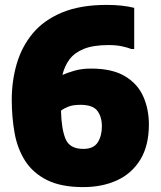

<svg xmlns="http://www.w3.org/2000/svg" viewBox="-20 -752 656 784"><path d="M320 12Q229 12 171.5 -17Q114 -46 82.5 -95.5Q51 -145 39.5 -209.5Q28 -274 28 -344Q28 -422 48.5 -492Q69 -562 114 -616Q159 -670 233.5 -701Q308 -732 416 -732Q480 -732 528 -720V-552H516Q501 -558 477.5 -563Q454 -568 424 -568Q360 -568 321.5 -552Q283 -536 263 -508.5Q243 -481 235 -446Q255 -455 284.5 -463.5Q314 -472 352 -472Q438 -472 490 -441Q542 -410 565 -358Q588 -306 588 -244Q588 -158 553.5 -101Q519 -44 458.5 -16Q398 12 320 12ZM308 -324Q278 -324 259 -316.5Q240 -309 229 -300Q231 -224 248 -184Q265 -144 320 -144Q362 -144 379 -170.5Q396 -197 396 -236Q396 -275 377.5 -299.5Q359 -324 308 -324Z"/></svg>

Font: Kufam Black
Style: Regular
Weight: 900
Designer: Wael Morcos, Artur Schmal
Foundry: Original Type
Version: Version 1.301; ttfautohint (v1.8.3)